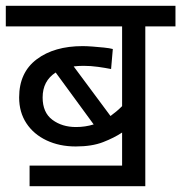

<svg xmlns="http://www.w3.org/2000/svg" viewBox="-20 -642 625 662"><path d="M82 -71H401V-185Q374 -167 335.5 -152Q297 -137 241 -137Q185 -137 140.5 -158Q96 -179 71 -217Q46 -255 46 -306Q46 -392 106.5 -437.5Q167 -483 265 -483Q279 -483 299 -481.5Q319 -480 338.5 -478Q358 -476 369 -473L363 -404Q343 -408 318 -411.5Q293 -415 268 -415Q250 -415 234 -413L361 -242Q372 -250 382 -258.5Q392 -267 401 -276V-551H0V-622H585V-551H481V0H82ZM127 -306Q127 -254 160.5 -229Q194 -204 242 -204Q274 -204 303 -213L172 -392Q127 -363 127 -306Z"/></svg>

Font: Noto Sans Historical
Style: Regular
Weight: 400
Designer: Monotype Design Team
Foundry: Monotype Imaging Inc.
Version: Version 2.013; ttfautohint (v1.8.4.7-5d5b)